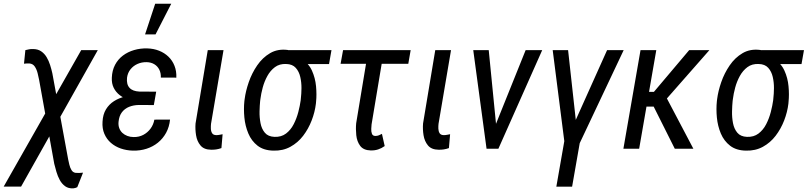

<svg xmlns="http://www.w3.org/2000/svg" viewBox="-49 -797 4329 1029"><path d="M475.1 -528.3 64 203.1H-29.3L386.2 -528.3ZM127.4 -534.2Q153.8 -534.2 171.6 -522Q189.5 -509.8 200.9 -490.5Q212.4 -471.2 219.5 -448.7Q226.6 -426.3 231.4 -404.8L316.4 57.6Q318.8 68.8 322.5 85Q326.2 101.1 334 114.3Q341.8 127.4 356.4 129.4Q365.7 130.4 376 129.9Q386.2 129.4 396 128.4L365.2 206.1Q360.4 208.5 355.2 210.2Q350.1 211.9 344.2 212.4Q317.9 213.9 300.3 201.2Q282.7 188.5 271.5 168Q260.3 147.5 253.4 124Q246.6 100.6 241.7 80.6L160.6 -369.1Q157.7 -383.8 152.8 -404.1Q147.9 -424.3 137.7 -439.9Q127.4 -455.6 107.9 -457Q100.6 -457.5 93.5 -456.8Q86.4 -456.1 79.6 -455.6L86.9 -528.3Q96.7 -530.8 106.9 -532.7Q117.2 -534.7 127.4 -534.2Z M687.5 -287.1 784.7 -286.6 775.4 -233.9 695.3 -234.4Q666.5 -233.9 642.8 -224.4Q619.1 -214.8 604.2 -195.1Q589.4 -175.3 586.4 -144.5Q584.5 -125.5 590.1 -110.4Q595.7 -95.2 606.9 -84.7Q618.2 -74.2 633.8 -68.4Q649.4 -62.5 667.5 -62.5Q695.8 -62 719 -74.2Q742.2 -86.4 757.8 -107.7Q773.4 -128.9 778.3 -155.8L862.3 -156.2Q858.4 -116.7 841.3 -85.4Q824.2 -54.2 797.4 -32.5Q770.5 -10.7 736.3 0.2Q702.1 11.2 663.1 10.3Q628.4 9.3 598.1 -1.2Q567.9 -11.7 545.2 -31.5Q522.5 -51.3 510.3 -79.8Q498 -108.4 500.5 -145Q502.4 -183.6 518.8 -210.7Q535.2 -237.8 561.5 -254.6Q587.9 -271.5 620.4 -279.3Q652.8 -287.1 687.5 -287.1ZM778.8 -252.4 693.4 -252.9Q666 -253.9 639.9 -262.5Q613.8 -271 593 -286.9Q572.3 -302.7 560.5 -326.2Q548.8 -349.6 550.3 -380.4Q551.8 -419.4 567.6 -449.5Q583.5 -479.5 609.9 -499.3Q636.2 -519 669.9 -528.8Q703.6 -538.6 740.2 -537.6Q774.9 -536.6 803.7 -525.1Q832.5 -513.7 853.8 -493.2Q875 -472.7 886.2 -444.3Q897.5 -416 896 -380.9L813 -381.3Q814 -404.8 804.9 -423.3Q795.9 -441.9 778.3 -452.6Q760.7 -463.4 736.8 -463.9Q710.9 -464.4 688.5 -454.6Q666 -444.8 650.6 -425.8Q635.3 -406.7 631.8 -380.9Q629.9 -362.8 633.3 -349.1Q636.7 -335.4 645.3 -326.2Q653.8 -316.9 667 -312Q680.2 -307.1 697.8 -306.2L788.1 -305.7ZM728.5 -612.8 782.7 -776.9H868.7L784.7 -612.8Z M1064.5 -528.3H1148.9L1082 -133.8Q1080.6 -121.6 1081.1 -107.4Q1081.5 -93.3 1087.9 -83Q1094.2 -72.8 1110.8 -72.8Q1119.1 -72.8 1127.7 -74.5Q1136.2 -76.2 1144 -77.6L1137.7 -3.4Q1124.5 1.5 1110.4 3.7Q1096.2 5.9 1082 5.4Q1043.9 4.9 1025.4 -17.6Q1006.8 -40 1001.7 -72.3Q996.6 -104.5 999 -135.3Z M1260.7 -254.9 1262.2 -266.1Q1267.6 -308.6 1284.2 -356.7Q1300.8 -404.8 1329.3 -446.5Q1357.9 -488.3 1398.7 -512.2Q1439.5 -536.1 1492.7 -529.3Q1504.9 -527.3 1518.1 -517.8Q1531.2 -508.3 1544.2 -497.1Q1557.1 -485.8 1567.4 -479.5Q1605 -458 1622.8 -418.7Q1640.6 -379.4 1644.8 -334.7Q1648.9 -290 1645 -252.4L1644 -241.2Q1638.7 -196.3 1621.3 -151.4Q1604 -106.4 1575.7 -69.3Q1547.4 -32.2 1507.3 -10.3Q1467.3 11.7 1416.5 10.3Q1364.3 9.3 1331.5 -16.1Q1298.8 -41.5 1282 -81.5Q1265.1 -121.6 1260.7 -167.2Q1256.3 -212.9 1260.7 -254.9ZM1346.7 -266.6 1345.2 -255.4Q1342.8 -231.9 1342 -200Q1341.3 -168 1347.2 -137.2Q1353 -106.4 1370.4 -85.7Q1387.7 -64.9 1421.9 -63.5Q1458.5 -62 1483.9 -81.3Q1509.3 -100.6 1525.1 -131.6Q1541 -162.6 1549.8 -196.8Q1558.6 -231 1562.5 -259.3L1563.5 -270.5Q1566.4 -293.9 1566.7 -324.7Q1566.9 -355.5 1560.3 -384.5Q1553.7 -413.6 1536.1 -433.3Q1518.6 -453.1 1484.9 -454.1Q1449.2 -455.6 1424.6 -437.3Q1399.9 -418.9 1383.8 -389.6Q1367.7 -360.4 1358.9 -327.4Q1350.1 -294.4 1346.7 -266.6ZM1727.5 -528.3 1714.4 -453.6H1485.8L1499 -528.3Z M2151.9 -528.3 2139.2 -455.1H1776.4L1789.6 -528.3ZM1924.8 -528.3H2008.8L1942.4 -130.4Q1941.4 -121.6 1940.7 -106.7Q1939.9 -91.8 1944.3 -80.1Q1948.7 -68.4 1962.9 -68.4Q1972.7 -68.4 1981.4 -71.8Q1990.2 -75.2 1998 -79.6L2012.7 -14.2Q1995.6 -2 1977.3 3.9Q1959 9.8 1938 9.3Q1898.9 8.3 1881.3 -15.4Q1863.8 -39.1 1860.4 -72.5Q1856.9 -106 1859.9 -136.7Z M2283.7 -528.3H2368.2L2301.3 -133.8Q2299.8 -121.6 2300.3 -107.4Q2300.8 -93.3 2307.1 -83Q2313.5 -72.8 2330.1 -72.8Q2338.4 -72.8 2346.9 -74.5Q2355.5 -76.2 2363.3 -77.6L2356.9 -3.4Q2343.8 1.5 2329.6 3.7Q2315.4 5.9 2301.3 5.4Q2263.2 4.9 2244.6 -17.6Q2226.1 -40 2220.9 -72.3Q2215.8 -104.5 2218.3 -135.3Z M2589.8 -85 2768.1 -528.3H2856.9L2622.1 0H2563.5ZM2570.3 -528.3 2615.2 -73.7 2611.8 0H2558.6L2487.3 -528.3Z M3064 -64.5 3017.1 203.6H2932.6L2979.5 -64.5ZM3024.9 -127.9 3204.6 -528.3H3293.5L3043.9 0H2986.3ZM2995.6 -528.3 3041 -116.7 3032.7 0H2980.5L2913.1 -528.3Z M3468.3 -528.3 3376.5 0H3292L3383.8 -528.3ZM3752.9 -528.3 3486.8 -225.6H3388.2V-304.7H3455.6L3644.5 -528.3ZM3567.4 0 3445.3 -243.7 3506.3 -305.2 3667 0Z M3793 -254.9 3794.4 -266.1Q3799.8 -308.6 3816.4 -356.7Q3833 -404.8 3861.6 -446.5Q3890.1 -488.3 3930.9 -512.2Q3971.7 -536.1 4024.9 -529.3Q4037.1 -527.3 4050.3 -517.8Q4063.5 -508.3 4076.4 -497.1Q4089.4 -485.8 4099.6 -479.5Q4137.2 -458 4155 -418.7Q4172.9 -379.4 4177 -334.7Q4181.2 -290 4177.2 -252.4L4176.3 -241.2Q4170.9 -196.3 4153.6 -151.4Q4136.2 -106.4 4107.9 -69.3Q4079.6 -32.2 4039.6 -10.3Q3999.5 11.7 3948.7 10.3Q3896.5 9.3 3863.8 -16.1Q3831.1 -41.5 3814.2 -81.5Q3797.4 -121.6 3793 -167.2Q3788.6 -212.9 3793 -254.9ZM3878.9 -266.6 3877.4 -255.4Q3875 -231.9 3874.3 -200Q3873.5 -168 3879.4 -137.2Q3885.3 -106.4 3902.6 -85.7Q3919.9 -64.9 3954.1 -63.5Q3990.7 -62 4016.1 -81.3Q4041.5 -100.6 4057.4 -131.6Q4073.2 -162.6 4082 -196.8Q4090.8 -231 4094.7 -259.3L4095.7 -270.5Q4098.6 -293.9 4098.9 -324.7Q4099.1 -355.5 4092.5 -384.5Q4085.9 -413.6 4068.4 -433.3Q4050.8 -453.1 4017.1 -454.1Q3981.4 -455.6 3956.8 -437.3Q3932.1 -418.9 3916 -389.6Q3899.9 -360.4 3891.1 -327.4Q3882.3 -294.4 3878.9 -266.6ZM4259.8 -528.3 4246.6 -453.6H4018.1L4031.2 -528.3Z"/></svg>

Font: Roboto Condensed
Style: Italic
Weight: 400
Italic angle: -12°
Designer: Christian Robertson
Foundry: Google
Version: Version 3.0